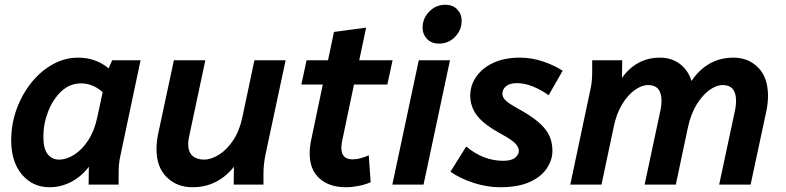

<svg xmlns="http://www.w3.org/2000/svg" viewBox="-20 -775 3298 806"><path d="M27 -185Q27 -255 50 -317.5Q73 -380 112 -428.5Q151 -477 201.5 -505Q252 -533 308 -533Q382 -533 436 -488L451 -522H570L486 -124Q481 -103 479.5 -84.5Q478 -66 478 -44V0H352L353 -75Q322 -34 279 -11.5Q236 11 188 11Q117 11 72 -42.5Q27 -96 27 -185ZM162 -201Q162 -151 180 -128Q198 -105 228 -105Q259 -105 291.5 -125.5Q324 -146 350 -185.5Q376 -225 388 -281L411 -388Q370 -425 320 -425Q273 -425 237.5 -391.5Q202 -358 182 -306.5Q162 -255 162 -201Z M637 -149Q637 -178 643 -209L710 -522H842L775 -207Q770 -187 770 -171Q770 -137 788 -121Q806 -105 837 -105Q866 -105 899 -125.5Q932 -146 958.5 -185.5Q985 -225 997 -281L1048 -522H1179L1094 -124Q1090 -103 1088 -84.5Q1086 -66 1086 -44V0H961L962 -75Q930 -34 886 -11.5Q842 11 788 11Q723 11 680 -31Q637 -73 637 -149Z M1245 -420 1267 -522H1357L1382 -641L1517 -659L1488 -522H1628L1606 -420H1466L1416 -182Q1413 -167 1413 -154Q1413 -106 1460 -106Q1490 -106 1528 -123L1536 -10Q1513 0 1485 5.5Q1457 11 1433 11Q1362 11 1321 -26Q1280 -63 1280 -131Q1280 -144 1281.5 -158Q1283 -172 1286 -186L1335 -420Z M1754 -659Q1754 -698 1782 -726.5Q1810 -755 1849 -755Q1881 -755 1899.5 -735.5Q1918 -716 1918 -688Q1918 -649 1890.5 -620.5Q1863 -592 1823 -592Q1791 -592 1772.5 -611.5Q1754 -631 1754 -659ZM1627 0 1738 -522H1869L1758 0Z M1871 -54 1937 -160Q2009 -100 2092 -100Q2127 -100 2142.5 -113Q2158 -126 2158 -141Q2158 -157 2143.5 -172.5Q2129 -188 2085 -212Q2010 -253 1982 -290.5Q1954 -328 1954 -374Q1954 -417 1979.5 -453.5Q2005 -490 2051.5 -511.5Q2098 -533 2163 -533Q2212 -533 2259.5 -517Q2307 -501 2342 -478L2283 -375Q2257 -395 2220.5 -410.5Q2184 -426 2150 -426Q2120 -426 2104.5 -413Q2089 -400 2089 -382Q2089 -367 2102 -354Q2115 -341 2153 -320Q2208 -290 2240 -262.5Q2272 -235 2285.5 -206.5Q2299 -178 2299 -142Q2299 -103 2275 -67.5Q2251 -32 2202.5 -10.5Q2154 11 2079 11Q2025 11 1969 -7Q1913 -25 1871 -54Z M2374 0 2458 -397Q2463 -419 2464.5 -437Q2466 -455 2466 -478V-522H2592L2591 -448Q2620 -489 2660 -511Q2700 -533 2751 -533Q2798 -533 2833 -507.5Q2868 -482 2883 -435Q2913 -481 2957.5 -507Q3002 -533 3059 -533Q3122 -533 3163 -491Q3204 -449 3204 -373Q3204 -344 3198 -313L3131 0H2999L3066 -314Q3068 -325 3069 -333.5Q3070 -342 3070 -351Q3070 -418 3014 -418Q2987 -418 2957.5 -396.5Q2928 -375 2904 -335.5Q2880 -296 2868 -241L2817 0H2686L2753 -314Q2755 -325 2756 -333.5Q2757 -342 2757 -351Q2757 -418 2701 -418Q2674 -418 2644.5 -397Q2615 -376 2591 -336Q2567 -296 2556 -241L2505 0Z"/></svg>

Font: Radio Canada SemiBold
Style: Italic
Weight: 600
Italic angle: -12°
Designer: Charles Daoud, Etienne Aubert Bonn, Alexandre Saumier Demers, Jacques Le Bailly
Foundry: Radio-Canada
Version: Version 2.104; ttfautohint (v1.8.4.7-5d5b);gftools[0.9.28.de